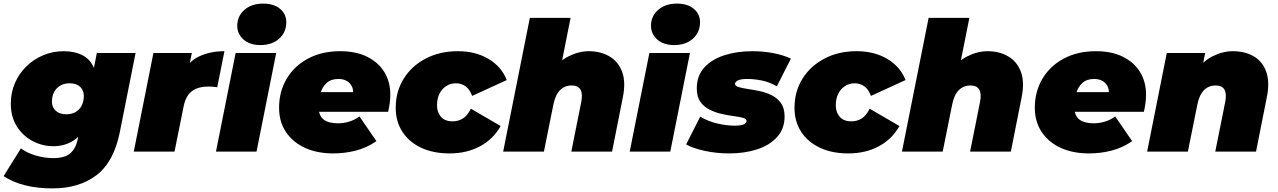

<svg xmlns="http://www.w3.org/2000/svg" viewBox="-36 -841 7090 1065"><path d="M255 204Q172 204 103.5 187Q35 170 -16 136L80 -18Q113 7 161.5 21.5Q210 36 259 36Q325 36 355 8.5Q385 -19 395 -68L409 -138L450 -294L485 -464L501 -547H716L629 -110Q596 57 499.5 130.5Q403 204 255 204ZM260 -30Q200 -30 146 -58Q92 -86 58 -139Q24 -192 24 -266Q24 -327 46.5 -379.5Q69 -432 109.5 -472Q150 -512 203.5 -534.5Q257 -557 318 -557Q379 -557 424.5 -533Q470 -509 490 -451.5Q510 -394 493 -294Q478 -204 446 -145.5Q414 -87 367 -58.5Q320 -30 260 -30ZM332 -207Q361 -207 383 -219.5Q405 -232 417 -255Q429 -278 429 -309Q429 -340 408.5 -359.5Q388 -379 350 -379Q321 -379 299 -366.5Q277 -354 264.5 -331Q252 -308 252 -277Q252 -246 273.5 -226.5Q295 -207 332 -207Z M706 0 815 -547H1028L997 -392L976 -436Q1010 -501 1070.5 -529Q1131 -557 1209 -557L1169 -357Q1155 -359 1143.5 -360Q1132 -361 1120 -361Q1064 -361 1029.5 -336Q995 -311 983 -253L932 0Z M1162 0 1271 -547H1496L1387 0ZM1408 -591Q1349 -591 1314.5 -622Q1280 -653 1280 -698Q1280 -751 1319.5 -786Q1359 -821 1424 -821Q1483 -821 1517.5 -792Q1552 -763 1552 -718Q1552 -662 1512.5 -626.5Q1473 -591 1408 -591Z M1813 10Q1723 10 1655.5 -21Q1588 -52 1550 -109Q1512 -166 1512 -243Q1512 -333 1554 -404Q1596 -475 1672.5 -516Q1749 -557 1851 -557Q1939 -557 2001 -526Q2063 -495 2096 -441Q2129 -387 2129 -316Q2129 -291 2125.5 -267Q2122 -243 2117 -221H1692L1713 -330H2013L1919 -301Q1927 -333 1918.5 -355.5Q1910 -378 1890 -390.5Q1870 -403 1841 -403Q1800 -403 1776 -381Q1752 -359 1741.5 -324Q1731 -289 1731 -251Q1731 -200 1758.5 -178.5Q1786 -157 1839 -157Q1870 -157 1901 -166.5Q1932 -176 1958 -195L2052 -58Q1996 -20 1935.5 -5Q1875 10 1813 10Z M2457 10Q2367 10 2300 -21.5Q2233 -53 2196 -110Q2159 -167 2159 -243Q2159 -333 2203 -404Q2247 -475 2325 -516Q2403 -557 2504 -557Q2602 -557 2674 -514Q2746 -471 2775 -397L2583 -309Q2569 -347 2545.5 -363Q2522 -379 2493 -379Q2463 -379 2439 -363.5Q2415 -348 2401.5 -321Q2388 -294 2388 -257Q2388 -218 2410 -193Q2432 -168 2474 -168Q2507 -168 2532 -184Q2557 -200 2576 -238L2741 -142Q2701 -70 2627.5 -30Q2554 10 2457 10Z M3230 -557Q3295 -557 3344 -528.5Q3393 -500 3414.5 -443.5Q3436 -387 3419 -302L3359 0H3133L3188 -275Q3197 -320 3184 -343.5Q3171 -367 3135 -367Q3097 -367 3071 -341.5Q3045 -316 3034 -263L2981 0H2755L2903 -742H3129L3060 -396L3020 -436Q3059 -499 3116.5 -528Q3174 -557 3230 -557Z M3457 0 3566 -547H3791L3682 0ZM3703 -591Q3644 -591 3609.5 -622Q3575 -653 3575 -698Q3575 -751 3614.5 -786Q3654 -821 3719 -821Q3778 -821 3812.5 -792Q3847 -763 3847 -718Q3847 -662 3807.5 -626.5Q3768 -591 3703 -591Z M4010 10Q3937 10 3871.5 -4.5Q3806 -19 3770 -40L3848 -194Q3889 -169 3940.5 -156.5Q3992 -144 4038 -144Q4076 -144 4090.5 -151.5Q4105 -159 4105 -170Q4105 -182 4085 -187.5Q4065 -193 4033.5 -197Q4002 -201 3967 -209Q3932 -217 3900.5 -232.5Q3869 -248 3849 -276Q3829 -304 3829 -350Q3829 -421 3870.5 -466.5Q3912 -512 3982 -534.5Q4052 -557 4137 -557Q4197 -557 4252.5 -546.5Q4308 -536 4351 -516L4273 -362Q4230 -387 4187.5 -395Q4145 -403 4110 -403Q4071 -403 4056 -394.5Q4041 -386 4041 -376Q4041 -364 4061 -358Q4081 -352 4112 -347.5Q4143 -343 4178.5 -335.5Q4214 -328 4245 -312.5Q4276 -297 4296 -269Q4316 -241 4316 -195Q4316 -127 4274.5 -81Q4233 -35 4163.5 -12.5Q4094 10 4010 10Z M4669 10Q4579 10 4512 -21.5Q4445 -53 4408 -110Q4371 -167 4371 -243Q4371 -333 4415 -404Q4459 -475 4537 -516Q4615 -557 4716 -557Q4814 -557 4886 -514Q4958 -471 4987 -397L4795 -309Q4781 -347 4757.5 -363Q4734 -379 4705 -379Q4675 -379 4651 -363.5Q4627 -348 4613.5 -321Q4600 -294 4600 -257Q4600 -218 4622 -193Q4644 -168 4686 -168Q4719 -168 4744 -184Q4769 -200 4788 -238L4953 -142Q4913 -70 4839.5 -30Q4766 10 4669 10Z M5442 -557Q5507 -557 5556 -528.5Q5605 -500 5626.5 -443.5Q5648 -387 5631 -302L5571 0H5345L5400 -275Q5409 -320 5396 -343.5Q5383 -367 5347 -367Q5309 -367 5283 -341.5Q5257 -316 5246 -263L5193 0H4967L5115 -742H5341L5272 -396L5232 -436Q5271 -499 5328.5 -528Q5386 -557 5442 -557Z M6005 10Q5915 10 5847.5 -21Q5780 -52 5742 -109Q5704 -166 5704 -243Q5704 -333 5746 -404Q5788 -475 5864.5 -516Q5941 -557 6043 -557Q6131 -557 6193 -526Q6255 -495 6288 -441Q6321 -387 6321 -316Q6321 -291 6317.5 -267Q6314 -243 6309 -221H5884L5905 -330H6205L6111 -301Q6119 -333 6110.5 -355.5Q6102 -378 6082 -390.5Q6062 -403 6033 -403Q5992 -403 5968 -381Q5944 -359 5933.5 -324Q5923 -289 5923 -251Q5923 -200 5950.5 -178.5Q5978 -157 6031 -157Q6062 -157 6093 -166.5Q6124 -176 6150 -195L6244 -58Q6188 -20 6127.5 -5Q6067 10 6005 10Z M6802 -557Q6870 -557 6918.5 -528.5Q6967 -500 6987.5 -443.5Q7008 -387 6991 -302L6931 0H6705L6760 -275Q6769 -320 6756 -343.5Q6743 -367 6707 -367Q6669 -367 6643 -341.5Q6617 -316 6606 -263L6553 0H6327L6436 -547H6649L6618 -394L6592 -436Q6631 -499 6688.5 -528Q6746 -557 6802 -557Z"/></svg>

Font: Montserrat Thin Black
Style: Italic
Weight: 900
Italic angle: -11.3°
Version: Version 9.000